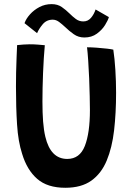

<svg xmlns="http://www.w3.org/2000/svg" viewBox="-20 -894 646 932"><path d="M297 17.5Q210 17.5 160.5 -25.8Q111 -69 87.5 -147Q68 -207 62.8 -289.5Q57.5 -372 57.5 -474Q57.5 -505 58.2 -542.2Q59 -579.5 60.5 -614.8Q62 -650 63 -675Q78 -676.5 93.8 -677.8Q109.5 -679 124 -679Q144 -679 163.2 -677.5Q182.5 -676 197.5 -674.5Q192 -614.5 189 -539.8Q186 -465 186 -400.5Q186 -346.5 189.2 -304.2Q192.5 -262 200 -230.5Q225.5 -122.5 306.5 -122.5Q367 -122.5 391.8 -185.5Q416.5 -248.5 416.5 -359.5Q416.5 -386.5 415.5 -427.5Q414.5 -468.5 412.8 -513.8Q411 -559 408.2 -599.2Q405.5 -639.5 402.5 -664.5Q422.5 -664.5 449.8 -662.5Q477 -660.5 500 -657.8Q523 -655 530 -653Q536.5 -611 540 -554.8Q543.5 -498.5 543.5 -444Q543.5 -345 533.8 -261Q524 -177 498 -114.5Q472 -52 423.5 -17.2Q375 17.5 297 17.5ZM99 -781.5Q106.5 -803 125.5 -824.2Q144.5 -845.5 171.5 -859.8Q198.5 -874 230.5 -874Q259.5 -874 280 -859.8Q300.5 -845.5 317.5 -828.5Q332.5 -813.5 348.2 -801.8Q364 -790 384.5 -790Q407 -790 421.8 -807.5Q436.5 -825 444 -848L508.5 -811Q504.5 -796 490 -772.5Q475.5 -749 450.2 -730.5Q425 -712 389.5 -712Q360.5 -712 338 -728Q315.5 -744 297 -762Q281.5 -776.5 266.8 -787.5Q252 -798.5 236 -798.5Q206 -798.5 187.2 -776Q168.5 -753.5 160 -733Z"/></svg>

Font: Grandstander Medium
Style: Regular
Weight: 500
Designer: Tyler Finck
Foundry: Etcetera Type Co
Version: Version 1.200; ttfautohint (v1.8.3)